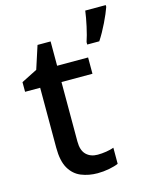

<svg xmlns="http://www.w3.org/2000/svg" viewBox="-116 -836 731 922"><g transform="rotate(-15 250.0 -375.0)"><path d="M277 -76Q298 -76 320 -79.5Q342 -83 358 -89V-9Q340 -1 311.5 4.5Q283 10 254 10Q210 10 173 -5Q136 -20 114.5 -57Q93 -94 93 -160V-458H18V-506L97 -546L134 -660H199V-539H353V-458H199V-162Q199 -118 220.5 -97Q242 -76 277 -76ZM500 -751Q490 -722 469 -678.5Q448 -635 425 -600H365V-612Q375 -641 384.5 -684.5Q394 -728 398 -760H500Z"/></g></svg>

Font: Noto Sans Gurmukhi Medium
Style: Regular
Weight: 500
Designer: Jelle Bosma - Monotype Design Team
Foundry: Monotype Imaging Inc.
Version: Version 2.004; ttfautohint (v1.8.4.7-5d5b)